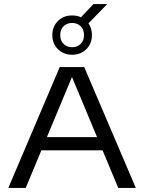

<svg xmlns="http://www.w3.org/2000/svg" viewBox="-20 -925 710 945"><path d="M21 0 274 -595H394.5L648.5 0H562L328 -561H340.5L106.5 0ZM166.5 -185 188 -250H481L501.5 -185ZM335 -655.5Q293 -655.5 265.2 -683Q237.5 -710.5 237.5 -752Q237.5 -794.5 265.2 -821.8Q293 -849 335 -849Q377.5 -849 405 -821.8Q432.5 -794.5 432.5 -752Q432.5 -710.5 405 -683Q377.5 -655.5 335 -655.5ZM335 -692.5Q360.5 -692.5 377 -708.8Q393.5 -725 393.5 -752Q393.5 -780 377 -796Q360.5 -812 335 -812Q309.5 -812 293 -796Q276.5 -780 276.5 -752Q276.5 -725 293 -708.8Q309.5 -692.5 335 -692.5ZM406.5 -801 365.5 -826 440 -905H508Z"/></svg>

Font: Encode Sans SC Expanded
Style: Regular
Weight: 400
Width: 7
Designer: Multiple Designers
Foundry: Impallari Type
Version: Version 3.002